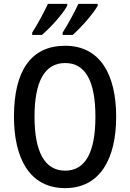

<svg xmlns="http://www.w3.org/2000/svg" viewBox="-20 -960 671 990"><path d="M484 -931V-940H384C369 -907 333 -838 303 -792V-780H355C396 -816 463 -891 484 -931ZM327 -931V-940H227C211 -905 177 -840 146 -792V-780H196C244 -821 305 -889 327 -931ZM579 -358C579 -573 498 -724 316 -724C140 -724 52 -595 52 -359C52 -146 131 10 316 10C497 10 579 -143 579 -358ZM158 -358C158 -538 209 -635 316 -635C422 -635 472 -539 472 -358C472 -176 421 -80 316 -80C210 -80 158 -178 158 -358Z"/></svg>

Font: Noto Sans Kannada Condensed Medium
Style: Regular
Weight: 500
Width: 3
Designer: Jelle Bosma - Monotype Design Team
Foundry: Monotype Imaging Inc.
Version: Version 2.005